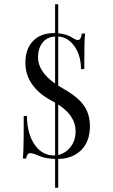

<svg xmlns="http://www.w3.org/2000/svg" viewBox="-20 -738 532 905"><path d="M254.4 147H239.7V11.2Q191.4 9.3 163.8 -3.4Q136.2 -16.1 121.6 -16.1Q113.8 -16.1 108.9 -8.5Q104 -1 103.5 9.3H87.9Q89.4 -8.8 90.3 -32Q91.3 -55.2 91.6 -93Q91.8 -130.9 91.8 -191.4H106.9Q107.9 -107.4 143.1 -56.4Q178.2 -5.4 234.4 -5.4Q237.3 -5.4 239.7 -5.4V-254.4Q232.9 -258.3 225.6 -262.2Q164.6 -293.9 132.1 -339.6Q99.6 -385.3 99.6 -442.4Q99.6 -507.3 135.7 -544.7Q171.9 -582 233.9 -582Q236.8 -582 239.7 -582V-717.8H254.4V-581.1Q294.9 -576.7 316.2 -563Q337.4 -549.3 347.2 -549.3Q355 -549.3 360.1 -558.6Q365.2 -567.9 364.7 -580.1H380.9Q378.4 -555.7 377.9 -520Q377.4 -484.4 377.4 -412.6H361.8Q361.3 -477.1 330.8 -520Q300.3 -563 254.4 -565.9V-334.5Q265.1 -327.6 277.3 -320.8Q347.7 -280.8 375.7 -240.2Q403.8 -199.7 403.8 -142.1Q403.8 -72.3 363.5 -31.2Q323.2 9.8 254.4 11.2ZM159.2 -468.3Q159.2 -400.4 239.7 -344.2V-565.9Q200.2 -563.5 179.7 -535.9Q159.2 -508.3 159.2 -468.3ZM336.4 -119.1Q336.4 -192.4 254.4 -245.6V-7.3Q288.6 -15.1 312.5 -45.4Q336.4 -75.7 336.4 -119.1Z"/></svg>

Font: Bacasime Antique
Style: Regular
Weight: 400
Designer: The DocRepair Project, Claus Eggers Sørensen
Foundry: Google
Version: Version 2.000